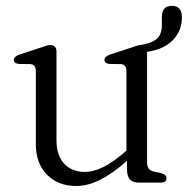

<svg xmlns="http://www.w3.org/2000/svg" viewBox="-20 -624 642 656"><path d="M102.5 -131V-381Q102.5 -403.5 84 -405L44 -405.5Q27.5 -407.5 27.5 -419.5Q27.5 -431 46 -437.5L115 -460Q127 -464.5 136 -467.2Q145 -470 151.5 -470Q173 -470 173 -447V-145.5Q173 -92 199.8 -64.2Q226.5 -36.5 270 -36.5Q298.5 -36.5 331.5 -52.5Q364.5 -68.5 403.5 -102L412 -109.5V-381Q412 -403.5 393.5 -405L353.5 -405.5Q337 -407.5 337 -419.5Q337 -431 355.5 -437.5L424.5 -460Q431 -462.5 436.8 -464.2Q442.5 -466 447.5 -467.5Q449 -468.5 452 -469Q494.5 -474.5 513.8 -489.8Q533 -505 533 -537.5V-566Q533 -604 567.5 -604Q601.5 -604 601.5 -564.5Q601.5 -518 570 -486.2Q538.5 -454.5 482.5 -447V-67.5Q482.5 -43 506.5 -37.5L530.5 -32.5Q549 -27 549 -15.5Q549 0 528 0H456Q434.5 0 424.2 -10.5Q414 -21 414 -45.5V-74.5Q363 -30 321.2 -9.2Q279.5 11.5 240 11.5Q179 11.5 140.8 -27Q102.5 -65.5 102.5 -131Z"/></svg>

Font: Fraunces 9pt S050 Light
Style: Regular
Weight: 300
Version: Version 1.000; ttfautohint (v1.8.3)